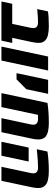

<svg xmlns="http://www.w3.org/2000/svg" viewBox="912 -1622 682 2601"><g transform="rotate(90 1252.5 -321.0)"><path d="M496.1 -595.7Q512.7 -580.1 521.2 -562.3Q529.8 -544.4 531 -526.9Q532.2 -509.3 532.2 -496.6Q532.2 -463.4 520.5 -409.7L464.4 -146H533.2L502 0H-28.3L2.9 -146H274.9L329.1 -401.4Q332.5 -417.5 332.5 -431.2Q332.5 -495.6 252.9 -495.6Q191.9 -495.6 105.5 -487.3L74.7 -484.4L105.5 -629.4Q167.5 -642.1 307.1 -642.1Q446.8 -642.1 496.1 -595.7Z M772 0H582.5L717.3 -632.3H906.7Z M1160.2 -337.4 1026.9 -204.6H942.4L1033.2 -632.3H1222.7Z M1611.8 -642.1Q1778.8 -642.1 1819.3 -579.6Q1840.8 -546.9 1840.8 -500.7Q1840.8 -454.6 1827.6 -401.4L1742.2 0H1552.2L1637.7 -401.4Q1641.1 -417.5 1641.1 -431.2Q1641.1 -495.6 1562 -495.6Q1536.6 -495.6 1507.3 -494.1L1402.3 0H1212.9L1345.7 -623.5Q1465.8 -642.1 1611.8 -642.1Z M2462.9 -592.8Q2479.5 -576.2 2487.8 -557.4Q2496.1 -538.6 2497.3 -520.8Q2498.5 -502.9 2498.5 -489.7Q2498.5 -457 2486.3 -401.4L2400.9 0H2210.9L2296.4 -401.4Q2299.8 -417.5 2299.8 -431.2Q2299.8 -495.6 2220.7 -495.6Q2134.3 -495.6 2014.6 -482.9L1973.6 -478.5L2004.4 -623.5Q2124.5 -642.1 2269.5 -642.1Q2414.6 -642.1 2462.9 -592.8ZM2061 0H1872.1L1950.7 -368.7H2139.6Z"/></g></svg>

Font: Open Sans Hebrew Extra Bold
Style: Italic
Weight: 800
Italic angle: -12°
Foundry: Ascender Corporation, Yanek Iontef
Version: Version 2.001;PS 002.001;hotconv 1.0.70;makeotf.lib2.5.58329